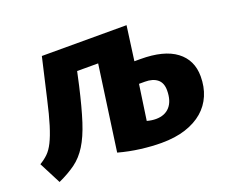

<svg xmlns="http://www.w3.org/2000/svg" viewBox="-127 -680 1011 850"><g transform="rotate(-20 378.5 -255.5)"><path d="M-32 -83Q-10 -96 6.5 -112Q23 -128 37 -156Q51 -184 65 -229Q79 -274 95 -345L138 -531H537L515 -369H543Q654 -369 711 -326Q768 -283 768 -206Q768 -157 751 -117Q734 -77 701 -48.5Q668 -20 619 -4Q570 12 505 12Q460 12 408 5.5Q356 -1 305 -15L361 -415H262L248 -351Q226 -255 206 -193Q186 -131 161 -91Q136 -51 102.5 -26.5Q69 -2 21 20ZM500 -268 476 -102Q498 -96 518 -96Q560 -96 583.5 -122.5Q607 -149 607 -199Q607 -234 586 -251Q565 -268 528 -268Z"/></g></svg>

Font: Szlgxwxxxixliatcpuztgldltzi
Style: Regular
Weight: 700
Italic angle: -8°
Designer: Carrois Corporate & Edenspiekermann
Foundry: Carrois Corporate GbR & Edenspiekermann AG
Version: Version 2.001